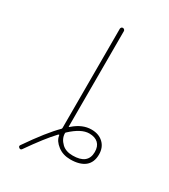

<svg xmlns="http://www.w3.org/2000/svg" viewBox="-205 -867 910 1036"><g transform="rotate(30 250.0 -349.0)"><path d="M86.9 69.3Q81.1 65.4 81.1 60.5Q81.1 56.6 84 52.7Q171.9 -75.2 231.4 -133.8Q234.4 -136.7 234.4 -141.6V-758.8Q234.4 -763.7 237.8 -767.6Q241.2 -771.5 246.6 -771.5Q252 -771.5 255.9 -767.6Q259.8 -763.7 259.8 -758.8V-164.1Q259.8 -163.1 260.7 -162.6Q261.7 -162.1 262.7 -163.1L267.6 -167Q319.3 -211.9 375 -211.9Q420.9 -211.9 448.7 -185.5Q476.6 -159.2 476.6 -115.2Q476.6 -65.4 445.3 -40Q413.1 -14.6 355.5 -14.6Q308.6 -14.6 276.4 -39.6Q244.1 -64.5 239.3 -93.8L238.3 -98.6Q237.3 -100.6 236.3 -100.6Q235.4 -100.6 234.4 -99.6L230.5 -96.7Q179.7 -43 103.5 66.4Q99.6 72.3 94.7 72.3Q90.8 72.3 86.9 69.3ZM375 -187.5Q325.2 -187.5 262.7 -128.9Q259.8 -127 259.8 -123Q259.8 -89.8 288.1 -62.5Q312.5 -39.1 355.5 -39.1Q402.3 -39.1 425.8 -57.6Q450.2 -77.1 450.2 -115.2Q450.2 -150.4 430.7 -168.9Q411.1 -187.5 375 -187.5Z"/></g></svg>

Font: Rounded-X Mgen+ 1m thin
Style: Regular
Weight: 100
Designer: [Source Han Sans]
Ryoko NISHIZUKA  (kana & ideographs); Paul D. Hunt (Latin, Greek & Cyrillic); Wenlong ZHANG  (bopomofo
Version: Version 1.059.20150602